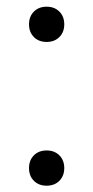

<svg xmlns="http://www.w3.org/2000/svg" viewBox="-20 -558 284 585"><path d="M122.1 -537.6Q146 -537.6 160.9 -522.7Q175.8 -507.8 175.8 -483.9Q175.8 -460 160.9 -445.1Q146 -430.2 122.1 -430.2Q98.1 -430.2 83.3 -445.1Q68.4 -460 68.4 -483.9Q68.4 -507.8 83.3 -522.7Q98.1 -537.6 122.1 -537.6ZM122.1 -99.6Q146 -99.6 160.9 -84.7Q175.8 -69.8 175.8 -45.9Q175.8 -22 160.9 -7.1Q146 7.8 122.1 7.8Q98.1 7.8 83.3 -7.1Q68.4 -22 68.4 -45.9Q68.4 -69.8 83.3 -84.7Q98.1 -99.6 122.1 -99.6Z"/></svg>

Font: Gidole
Style: Regular
Weight: 400
Version: Version 2.100; ttfautohint (v1.8.4.7-5d5b)